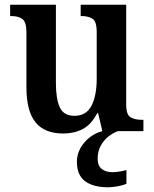

<svg xmlns="http://www.w3.org/2000/svg" viewBox="-20 -556 651 814"><path d="M248 10Q169 10 130.5 -37.5Q92 -85 92 -187V-419Q92 -462 75.5 -475Q59 -488 26 -488H23V-536H217V-204Q217 -137 233.5 -101Q250 -65 296 -65Q346 -65 368 -108Q390 -151 390 -222V-420Q390 -466 371.5 -477Q353 -488 325 -488H322V-536H515V-113Q515 -69 534 -58.5Q553 -48 581 -48H588V0H414L396 -76H392Q367 -28 331 -9Q295 10 248 10ZM439 238Q375 238 340.5 212Q306 186 306 130Q306 98 321.5 71Q337 44 361.5 25.5Q386 7 414 0H480Q460 7 440 22.5Q420 38 407 62Q394 86 394 117Q394 147 411.5 160.5Q429 174 457 174Q482 174 516 165V223Q501 230 477.5 234Q454 238 439 238Z"/></svg>

Font: Noto Serif Georgian SemiCondensed SemiBold
Style: Regular
Weight: 600
Width: 4
Designer: Monotype Design Team, Akaki Razmadze
Foundry: Google LLC
Version: Version 2.003; ttfautohint (v1.8.4.7-5d5b)